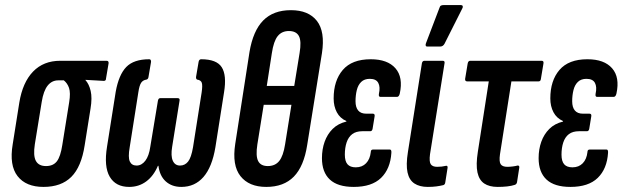

<svg xmlns="http://www.w3.org/2000/svg" viewBox="-20 -729 2448 755"><path d="M151 6Q82 6 49 -36.5Q16 -79 30 -162L56 -326Q69 -405 110 -447.5Q151 -490 217 -490H399Q408 -490 407 -480L397 -421Q397 -410 387 -411L316 -415V-414Q330 -399 336.5 -371.5Q343 -344 336 -302L313 -158Q300 -73 260.5 -33.5Q221 6 151 6ZM161 -76Q189 -76 203.5 -94.5Q218 -113 225 -159L252 -327Q258 -364 251.5 -383Q245 -402 231 -413H209Q184 -413 167.5 -392.5Q151 -372 144 -328L117 -162Q110 -117 121 -96.5Q132 -76 161 -76Z M488 6Q435 6 411.5 -34Q388 -74 401 -153L435 -368Q447 -435 476.5 -465.5Q506 -496 567 -496Q574 -496 574 -486L564 -427Q563 -418 556 -416Q542 -414 535 -403.5Q528 -393 524 -366L490 -150Q483 -110 490.5 -94Q498 -78 517 -78Q537 -78 551.5 -97Q566 -116 571 -152L601 -333Q603 -343 610 -343H679Q688 -343 686 -333L657 -152Q651 -116 659.5 -97Q668 -78 688 -78Q707 -78 719.5 -93.5Q732 -109 739 -150L773 -366Q777 -393 773.5 -403.5Q770 -414 755 -416Q750 -419 751 -427L761 -486Q763 -496 771 -496Q832 -496 852 -464.5Q872 -433 861 -366L827 -150Q814 -72 780 -33Q746 6 693 6Q656 6 632 -15.5Q608 -37 603 -77H601Q584 -37 555 -15.5Q526 6 488 6Z M1027 6Q959 6 925.5 -36.5Q892 -79 905 -163L961 -524Q975 -608 1015 -648.5Q1055 -689 1124 -689Q1193 -689 1226 -647Q1259 -605 1246 -520L1188 -159Q1175 -75 1135.5 -34.5Q1096 6 1027 6ZM1033 -76Q1062 -76 1078 -96Q1094 -116 1101 -161L1126 -317H1017L992 -161Q985 -116 995 -96Q1005 -76 1033 -76ZM1029 -391H1137L1158 -520Q1166 -567 1155.5 -587Q1145 -607 1116 -607Q1088 -607 1072 -587Q1056 -567 1049 -520Z M1371 6Q1308 6 1277 -23Q1246 -52 1246 -107Q1246 -142 1256.5 -171.5Q1267 -201 1288 -222Q1309 -243 1342 -251V-253Q1317 -264 1304.5 -287.5Q1292 -311 1292 -342Q1292 -412 1328 -454Q1364 -496 1438 -496Q1504 -496 1535 -460.5Q1566 -425 1552 -361Q1549 -348 1541 -348H1476Q1468 -348 1470 -360Q1476 -387 1467.5 -403Q1459 -419 1434 -419Q1413 -419 1400.5 -407Q1388 -395 1383 -374.5Q1378 -354 1378 -331Q1378 -307 1388.5 -294.5Q1399 -282 1420 -282H1446Q1455 -282 1453 -271L1445 -222Q1443 -213 1436 -213H1405Q1380 -213 1365 -201.5Q1350 -190 1343 -169Q1336 -148 1336 -121Q1336 -95 1346.5 -83Q1357 -71 1379 -71Q1404 -71 1419.5 -87Q1435 -103 1438 -131Q1438 -141 1447 -141H1513Q1520 -141 1519 -128Q1515 -65 1478.5 -29.5Q1442 6 1371 6Z M1662 6Q1630 6 1609.5 -7.5Q1589 -21 1582.5 -51Q1576 -81 1584 -131L1639 -480Q1641 -490 1649 -490H1721Q1730 -490 1728 -480L1671 -123Q1667 -93 1674 -83Q1681 -73 1699 -73Q1708 -73 1717 -74Q1726 -75 1734 -77Q1741 -78 1740 -69L1731 -12Q1730 -3 1723 -1Q1711 2 1696 4Q1681 6 1662 6ZM1660 -546Q1655 -546 1654 -550Q1653 -554 1655 -559L1708 -698Q1710 -705 1714 -707Q1718 -709 1724 -709H1793Q1798 -709 1799.5 -705Q1801 -701 1798 -696L1728 -557Q1722 -546 1711 -546Z M1937 6Q1904 6 1884 -7.5Q1864 -21 1857.5 -51Q1851 -81 1859 -132L1902 -409H1817Q1808 -409 1809 -419L1819 -479Q1821 -490 1829 -490H2110Q2119 -490 2117 -479L2107 -419Q2106 -409 2098 -409H1991L1946 -122Q1942 -93 1949 -83Q1956 -73 1975 -73Q1985 -73 1996.5 -74.5Q2008 -76 2015 -78Q2023 -79 2022 -70L2013 -12Q2011 -4 2004 -2Q1992 2 1975 4Q1958 6 1937 6Z M2223 6Q2160 6 2129 -23Q2098 -52 2098 -107Q2098 -142 2108.5 -171.5Q2119 -201 2140 -222Q2161 -243 2194 -251V-253Q2169 -264 2156.5 -287.5Q2144 -311 2144 -342Q2144 -412 2180 -454Q2216 -496 2290 -496Q2356 -496 2387 -460.5Q2418 -425 2404 -361Q2401 -348 2393 -348H2328Q2320 -348 2322 -360Q2328 -387 2319.5 -403Q2311 -419 2286 -419Q2265 -419 2252.5 -407Q2240 -395 2235 -374.5Q2230 -354 2230 -331Q2230 -307 2240.5 -294.5Q2251 -282 2272 -282H2298Q2307 -282 2305 -271L2297 -222Q2295 -213 2288 -213H2257Q2232 -213 2217 -201.5Q2202 -190 2195 -169Q2188 -148 2188 -121Q2188 -95 2198.5 -83Q2209 -71 2231 -71Q2256 -71 2271.5 -87Q2287 -103 2290 -131Q2290 -141 2299 -141H2365Q2372 -141 2371 -128Q2367 -65 2330.5 -29.5Q2294 6 2223 6Z"/></svg>

Font: Sofia Sans Extra Condensed SemiBold
Style: Italic
Weight: 600
Italic angle: -9°
Designer: Botio Nikoltchev, Ani Petrova
Foundry: lettersoup
Version: Version 4.101